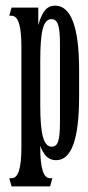

<svg xmlns="http://www.w3.org/2000/svg" viewBox="-20 -562 313 682"><path d="M21 71H13L21 100H158L166 71H158C134 71 123 36 123 -40V-44C136 -9 153 7 179 7C234 7 261 -67 261 -220V-315C261 -465 232 -542 176 -542C147 -542 130 -522 116 -473V-535H21L13 -506H21C45 -506 56 -471 56 -395V-40C56 36 45 71 21 71ZM123 -189V-346C123 -453 134 -494 163 -494C185 -494 193 -471 193 -406V-129C193 -64 186 -41 164 -41C135 -41 123 -83 123 -189Z"/></svg>

Font: Americaine Condensed
Style: Regular
Weight: 400
Width: 3
Designer: Alan Madić
Foundry: ESAD Valence
Version: Version 0.001;Glyphs 3.1.2 (3151)